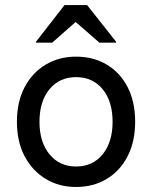

<svg xmlns="http://www.w3.org/2000/svg" viewBox="-20 -736 607 766"><path d="M283.3 10Q215.8 10 162.5 -22.1Q109.2 -54.2 78.3 -112.5Q47.5 -170.8 47.5 -250Q47.5 -330 78.3 -388.3Q109.2 -446.7 162.5 -478.3Q215.8 -510 283.3 -510Q352.5 -510 405.8 -478.3Q459.2 -446.7 489.2 -388.3Q519.2 -330 519.2 -250Q519.2 -170.8 488.8 -112.1Q458.3 -53.3 405 -21.7Q351.7 10 283.3 10ZM283.3 -71.7Q350 -71.7 389.6 -120.4Q429.2 -169.2 429.2 -250Q429.2 -331.7 389.6 -380Q350 -428.3 283.3 -428.3Q217.5 -428.3 177.5 -380Q137.5 -331.7 137.5 -250Q137.5 -169.2 177.5 -120.4Q217.5 -71.7 283.3 -71.7ZM123.3 -565.8V-569.2L237.5 -715.8H327.5L443.3 -569.2V-565.8H376.7L281.7 -648.3L188.3 -565.8Z"/></svg>

Font: Funnel Sans Light
Style: Regular
Weight: 400
Version: Version 1.000